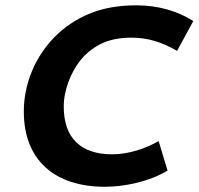

<svg xmlns="http://www.w3.org/2000/svg" viewBox="-20 -695 753 728"><path d="M615.2 -48.3Q587.9 -31.7 556.9 -20Q525.9 -8.3 494.9 -1Q463.9 6.3 433.8 9.8Q403.8 13.2 377.9 13.2Q306.2 13.2 249 -5.6Q191.9 -24.4 152.1 -60.8Q112.3 -97.2 91.3 -150.4Q70.3 -203.6 70.3 -272.5Q70.3 -313.5 78.6 -352.5Q86.9 -391.6 102.1 -427.5Q117.2 -463.4 138.7 -495.4Q160.2 -527.3 186.5 -554.2Q242.7 -611.3 319.1 -643.1Q395.5 -674.8 496.1 -674.8Q558.1 -674.8 613 -659.4Q668 -644 712.9 -615.2L651.4 -502Q609.9 -526.4 567.9 -539.3Q525.9 -552.2 477.5 -552.2Q409.2 -552.2 360.6 -527.6Q312 -502.9 278.8 -458.5Q268.1 -443.8 257.8 -425Q247.6 -406.2 239.5 -384.5Q231.4 -362.8 226.6 -338.9Q221.7 -314.9 221.7 -291Q221.7 -201.7 268.8 -155.8Q315.9 -109.9 405.3 -109.9Q428.7 -109.9 452.4 -113.8Q476.1 -117.7 498.8 -124.5Q521.5 -131.3 542.7 -140.6Q564 -149.9 581.5 -160.2Z"/></svg>

Font: PT Astra Sans
Style: Bold Italic
Weight: 700
Italic angle: -16°
Designer: A.Korolkova, I. Chaeva
Foundry: ParaType Ltd
Version: Version 1.002W